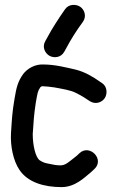

<svg xmlns="http://www.w3.org/2000/svg" viewBox="-20 -754 482 786"><path d="M242.8 -541.7 266.7 -584.7C276.3 -601.2 286.5 -617.5 299.5 -636.7L319.3 -664.5C335.7 -687.4 325.7 -714.2 308.8 -726C292.2 -737.5 262 -738.7 246.4 -716.2L226.3 -687C212.4 -666.2 200.7 -647.6 189.3 -628.5L165.2 -585.3C151 -560.3 165.4 -534.9 182.8 -525.4C199.9 -516.1 228.5 -516.7 242.8 -541.7ZM397.9 -413.8 389.1 -419.6C362.9 -438 330.1 -459 288.7 -469.3C250.4 -477.8 206.3 -489.8 157.9 -490C123.8 -492 91.9 -473.5 74.8 -450.8C52.7 -419.8 47.1 -395.6 39.4 -349.2C29.9 -295 28.4 -261.9 25 -208.5C21.9 -155.8 34.6 -95.6 59.2 -59.2C93.5 -7 161.3 12 232 12C288 12 326.1 -27.8 350.6 -47.5C351 -47.8 351.6 -48.3 352 -48.7L365.4 -61.1C410.4 -101.2 347.2 -165.4 306 -127.4L293.8 -116L266.7 -94.7C252.7 -84 245.4 -78.6 230 -77C221.1 -77.1 213 -77.6 205.2 -78.7L175.9 -84.5C161.3 -87.4 155.6 -89.6 141.3 -98.5C126.1 -111.1 114.1 -156.2 114 -205.2C117.3 -255.5 118.9 -284.7 126.7 -334.8C134.2 -375.9 133.9 -380.2 145.8 -397.6C146.4 -398.2 149.2 -400.1 151.7 -401.1C152.2 -401.1 153.3 -401 154 -401C165 -401 186.2 -398.4 202 -396.3C234.3 -390.3 270.4 -384.6 290.5 -373.8C316.7 -360.7 325.9 -354.4 347 -340.3C370.3 -324.8 397.3 -334.4 409.1 -352.7C419.7 -369.4 419.9 -399.1 397.9 -413.8Z"/></svg>

Font: Just Breathe
Style: Bd
Weight: 400
Foundry: Cannot Into Space Fonts
Version: Version 0.72